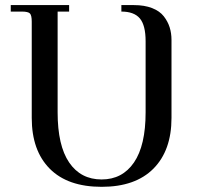

<svg xmlns="http://www.w3.org/2000/svg" viewBox="-20 -722 791 750"><path d="M22 -676.8V-702.1H250V-676.8H205.1V-283.2Q205.1 -153.3 250.2 -87.2Q295.4 -21 377 -21Q458 -21 503.4 -87.4Q548.8 -153.8 548.8 -283.2V-561Q548.8 -623 526.4 -649.9Q503.9 -676.8 454.1 -676.8V-702.1H502.9Q544.4 -702.1 574.2 -690.4Q604 -678.7 619.9 -658.2Q635.7 -637.7 642.8 -615Q649.9 -592.3 649.9 -565.9V-261.2Q649.9 -134.3 579.3 -63.2Q508.8 7.8 377 7.8Q244.6 7.8 174.3 -63Q104 -133.8 104 -261.2V-637.2Q104 -662.1 96.9 -669.4Q89.8 -676.8 64.9 -676.8Z"/></svg>

Font: Dihjauti S
Style: Bold
Weight: 700
Designer: T. Christopher White
Version: Version 3.0.0